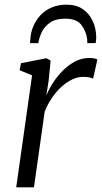

<svg xmlns="http://www.w3.org/2000/svg" viewBox="-20 -803 438 823"><path d="M49.5 0 117.5 -480 64 -502 70 -532 179 -553.5 197 -543.5 188.5 -457.5 178.5 -393Q188.5 -418.5 206.2 -446.5Q224 -474.5 248 -499Q272 -523.5 301 -539Q330 -554.5 362.5 -554.5Q372.5 -554.5 382.2 -553Q392 -551.5 397.5 -548L379 -465.5Q373 -469.5 362 -471.5Q351 -473.5 336 -473.5Q313 -473.5 289.2 -462.2Q265.5 -451 243.2 -430.8Q221 -410.5 202.5 -383.2Q184 -356 171.5 -324.5L125.5 0ZM109 -618Q109 -622 109.2 -626Q109.5 -630 110 -634Q111.5 -663.5 122.8 -690.2Q134 -717 153.8 -738Q173.5 -759 201.5 -771Q229.5 -783 265.5 -783Q307 -783 335 -763.8Q363 -744.5 377.8 -712.2Q392.5 -680 392.5 -641.5Q392.5 -636 391.5 -629Q390.5 -622 390 -618H354Q354 -621.5 354.2 -625.8Q354.5 -630 353.5 -636Q349 -669.5 328.8 -696.2Q308.5 -723 259.5 -723Q219 -723 194.8 -706.2Q170.5 -689.5 159 -665.2Q147.5 -641 144.5 -618Z"/></svg>

Font: Merriweather 48pt Light
Style: Italic
Weight: 300
Italic angle: -7.8°
Version: Version 2.101